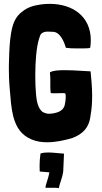

<svg xmlns="http://www.w3.org/2000/svg" viewBox="-20 -722 528 996"><path d="M143 1C168 12 196 16 224 16C269 16 315 6 355 -6C406 -25 443 -57 450 -125C456 -157 458 -191 458 -225C458 -268 454 -311 450 -351L449 -352H447C430 -352 369 -358 316 -358C284 -358 255 -356 242 -348C241 -347 240 -347 240 -347C239 -347 239 -347 239 -346V-345C242 -315 241 -298 241 -278C241 -267 241 -255 243 -240C247 -238 254 -238 263 -238C275 -238 291 -239 303 -239C309 -239 313 -239 317 -238C320 -237 321 -230 321 -221C321 -206 318 -185 316 -178C311 -159 300 -149 285 -142C270 -136 252 -132 235 -132C231 -132 227 -132 223 -133C214 -135 206 -138 200 -142C175 -162 170 -202 167 -231C164 -263 163 -298 163 -332C163 -404 169 -476 182 -519C185 -530 190 -543 193 -546C203 -556 215 -558 229 -558C237 -558 245 -557 254 -557C293 -557 314 -501 322 -474C344 -471 359 -471 374 -471C386 -471 399 -471 416 -471C437 -472 445 -471 448 -475L449 -481C450 -492 451 -502 451 -513C451 -638 356 -702 238 -702C223 -702 208 -701 193 -699C157 -694 123 -685 96 -662C57 -635 44 -591 37 -547C30 -504 28 -459 27 -416C26 -396 26 -379 26 -362C26 -297 31 -255 37 -187C40 -160 45 -132 49 -117C65 -60 90 -22 143 1ZM285 254C291 224 303 203 308 167L312 75H311C281 73 254 69 230 69C216 69 204 70 191 74H190V75C183 122 186 164 186 167C187 168 188 168 189 168L236 172C229 213 216 234 216 252C236 253 250 252 261 252C272 252 279 253 285 254Z"/></svg>

Font: HEYCLAY
Style: Regular
Weight: 400
Designer: Marcelo Magalhaes
Foundry: Marcelo Magalhães
Version: Version 1.300;hotconv 1.0.109;makeotfexe 2.5.65596